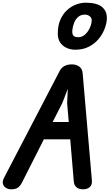

<svg xmlns="http://www.w3.org/2000/svg" viewBox="-41 -1407 814 1427"><path d="M42 0Q20.5 0 3.2 -10.8Q-14 -21.5 -19.2 -40.5Q-24.5 -59.5 -11 -85.5L403 -880.5Q413 -901 435.5 -914.8Q458 -928.5 493 -928.5Q526.5 -928.5 548.8 -911.8Q571 -895 573.5 -861L642 -66Q644.5 -32.5 625.8 -16.2Q607 0 577 0Q544 0 526.8 -15.8Q509.5 -31.5 507.5 -58L481 -371.5H285L120.5 -46.5Q106 -20.5 88.5 -10.2Q71 0 42 0ZM350.5 -500.5H470L458 -640L463 -747L422 -641ZM518.5 -1037.5Q485 -1037.5 455.2 -1050.5Q425.5 -1063.5 407 -1090Q388.5 -1116.5 388.5 -1157Q388.5 -1216.5 407.2 -1259.8Q426 -1303 456.8 -1331.2Q487.5 -1359.5 524 -1373.2Q560.5 -1387 596 -1387Q679 -1387 717.8 -1354.8Q756.5 -1322.5 753 -1264Q751 -1229.5 735.5 -1190.2Q720 -1151 691 -1116.2Q662 -1081.5 618.8 -1059.5Q575.5 -1037.5 518.5 -1037.5ZM541.5 -1130.5Q569 -1130.5 591 -1150.2Q613 -1170 626.2 -1199Q639.5 -1228 640.5 -1254.5Q641.5 -1274.5 625.8 -1286.5Q610 -1298.5 589.5 -1298.5Q560.5 -1298.5 540.5 -1281.5Q520.5 -1264.5 509.8 -1237Q499 -1209.5 496 -1178.5Q495.5 -1169 497.2 -1157.8Q499 -1146.5 508.8 -1138.5Q518.5 -1130.5 541.5 -1130.5Z"/></svg>

Font: Edu AU VIC WA NT Pre
Style: Bold
Weight: 700
Designer: Tina and Corey Anderson, Eben Sorkin, Mirko Velimirovic
Foundry: Google for Education
Version: Version 1.001